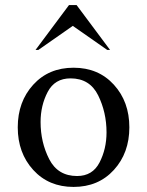

<svg xmlns="http://www.w3.org/2000/svg" viewBox="-20 -727 580 757"><path d="M270 10Q172 10 111 -57Q50 -124 50 -225Q50 -326 111 -393Q172 -460 270 -460Q368 -460 429 -393Q490 -326 490 -225Q490 -124 429 -57Q368 10 270 10ZM284 -33Q345 -33 372.5 -86.5Q400 -140 400 -205Q400 -284 367 -351Q334 -418 258 -418Q196 -418 168 -364.5Q140 -311 140 -246Q140 -166 174 -99.5Q208 -33 284 -33ZM120 -530 252 -707H282L414 -530H403L267 -625L131 -530Z"/></svg>

Font: Spectral
Style: Regular
Weight: 400
Designer: Jean-Baptiste Levee
Foundry: Production Type
Version: Version 1.002